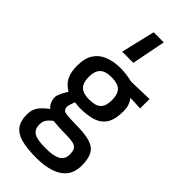

<svg xmlns="http://www.w3.org/2000/svg" viewBox="-318 -865 1159 1159"><g transform="rotate(45 261.0 -285.5)"><path d="M183.8 -586.7 235.4 -804H321.8L279.1 -586.7ZM269.8 233.4Q193.1 233.4 143.4 220.5Q93.6 207.7 69.2 175.9Q44.8 144 44.8 86.9Q44.8 60.2 53.3 40.1Q61.7 20.1 78.8 1.8Q95.9 -16.5 121.7 -35.5Q107.2 -45.3 98.7 -64.8Q90.3 -84.4 90.3 -107.4Q90.3 -119.1 102.1 -143.5Q114 -167.9 125.9 -186.6Q106.7 -197.7 89.4 -215.4Q72.1 -233 61.6 -262.4Q51.2 -291.9 51.2 -336.7Q51.2 -399.9 76.4 -437.6Q101.6 -475.4 146.1 -492.7Q190.5 -510 246.7 -510Q272.5 -510 302.1 -506Q331.6 -502 349.5 -497L502.7 -501.3V-421.1L415.4 -424.8Q426.9 -412.2 435.5 -391.1Q444.1 -369.9 444.1 -336.7Q444.1 -270.1 421.6 -232.8Q399.1 -195.6 354.7 -180.4Q310.3 -165.2 243.9 -165.2Q236.7 -165.2 221.2 -166.7Q205.8 -168.2 198.1 -169.2Q193.6 -157.1 188.4 -141.4Q183.2 -125.6 183.2 -118.6Q183.2 -101.5 189.9 -92.9Q196.6 -84.2 220.6 -81.3Q244.6 -78.5 295.1 -77.8Q371.6 -77.8 415.9 -65Q460.2 -52.2 479 -19.9Q497.9 12.3 497.9 70.6Q497.9 129 469.3 164.8Q440.7 200.7 389.6 217Q338.5 233.4 269.8 233.4ZM270.8 152.4Q336.2 152.4 367.8 134.4Q399.4 116.4 399.4 75.6Q399.4 44.7 389 30.3Q378.5 15.9 354.1 11.4Q329.7 6.9 287.5 6.9Q279.4 6.9 264.9 6.4Q250.4 5.9 234.7 5.1Q219.1 4.3 205.8 3.1Q192.6 2 185.9 1.4Q161.8 20.7 151.4 36.6Q141.1 52.4 141.1 77.7Q141.1 104 153.1 120.9Q165.1 137.8 193.5 145.1Q221.9 152.4 270.8 152.4ZM246.9 -241.1Q302.1 -241.1 324.8 -264Q347.5 -286.8 347.5 -336.7Q347.5 -386.6 324.8 -409.7Q302.1 -432.8 246.9 -432.8Q195.7 -432.8 172.2 -409.7Q148.7 -386.6 148.7 -336.7Q148.7 -286.8 172.2 -264Q195.7 -241.1 246.9 -241.1Z"/></g></svg>

Font: Titillium Web SemiBold
Style: Regular
Weight: 600
Designer: Mohamed Gaber, Accademia di Belle Arti di Urbino
Foundry: Kief Type Foundry, Accademia di Belle Arti di Urbino
Version: Version 3.000; ttfautohint (v1.8.4)